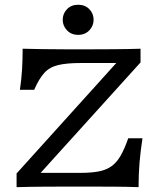

<svg xmlns="http://www.w3.org/2000/svg" viewBox="-20 -772 682 792"><path d="M48.4 0V-56.5L459.7 -512.1H314.5Q254.8 -512.1 219.8 -503.6Q184.7 -495.2 162.9 -471.4Q141.1 -447.6 121 -401.6H62.1Q68.5 -444.4 71 -485.5Q73.4 -526.6 73.4 -571Q108.1 -570.2 153.6 -569.4Q199.2 -568.5 258.1 -568.5H340.3Q391.1 -568.5 450.8 -569Q510.5 -569.4 559.7 -571V-514.5L147.6 -58.9H310.5Q356.5 -58.9 387.5 -64.9Q418.5 -71 439.9 -86.3Q461.3 -101.6 477.4 -129.4Q493.5 -157.3 508.9 -201.6H567.7Q559.7 -150 555.6 -101.6Q551.6 -53.2 551.6 0Q507.3 -1.6 449.2 -2Q391.1 -2.4 315.3 -2.4H286.3Q229 -2.4 166.1 -2Q103.2 -1.6 48.4 0ZM302.4 -628.2Q274.2 -628.2 256.5 -646.8Q238.7 -665.3 238.7 -690.3Q238.7 -716.1 256.5 -734.3Q274.2 -752.4 302.4 -752.4Q330.6 -752.4 348.4 -734.3Q366.1 -716.1 366.1 -690.3Q366.1 -665.3 348.4 -646.8Q330.6 -628.2 302.4 -628.2Z"/></svg>

Font: Playfair 5pt SemiExpanded Light
Style: Regular
Weight: 300
Width: 6
Designer: Claus Eggers Sørensen
Foundry: Claus Eggers Sørensen
Version: Version 2.203